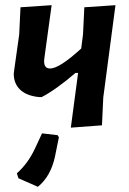

<svg xmlns="http://www.w3.org/2000/svg" viewBox="-20 -488 496 740"><path d="M179 -468 151 -264 150 -252Q150 -224 173 -224Q209 -224 293 -301L300 -356L305 -460L425 -468L378 -112L373 -5L253 4L281 -207H271Q195 -142 141 -114H129Q82 -119 57.5 -142.5Q33 -166 33 -204L35 -220L54 -355L59 -460ZM126 232 51 199 45 180Q88 142 115 84L142 26L202 33L207 41L192 115Q176 191 126 232Z"/></svg>

Font: Alegreya Sans SC
Style: Bold Italic
Weight: 700
Italic angle: -7°
Designer: Juan Pablo del Peral
Foundry: Huerta Tipografica
Version: Version 2.007